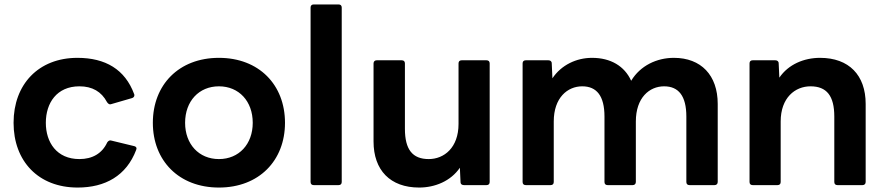

<svg xmlns="http://www.w3.org/2000/svg" viewBox="-20 -795 3980 863"><path d="M329 48C453 48 548 -5 592 -121C596 -130 592 -136 584 -138L481 -163C473 -166 467 -162 462 -155C439 -105 395 -80 337 -80C235 -80 186 -155 186 -243C186 -332 235 -407 337 -407C395 -407 436 -383 461 -336C465 -330 470 -326 475 -326L480 -327L573 -354C580 -356 584 -361 584 -367C584 -368 584 -370 583 -372C542 -483 454 -535 328 -535C153 -535 41 -416 41 -243C41 -71 152 48 329 48Z M964 48C1144 48 1261 -73 1261 -243C1261 -414 1144 -535 964 -535C784 -535 667 -414 667 -243C667 -73 784 48 964 48ZM812 -243C812 -340 874 -407 964 -407C1054 -407 1116 -340 1116 -243C1116 -147 1054 -80 964 -80C874 -80 812 -147 812 -243Z M1390 37H1502C1511 37 1516 32 1516 23V-761C1516 -770 1511 -775 1502 -775H1390C1381 -775 1376 -770 1376 -761V23C1376 32 1381 37 1390 37Z M1864 48C1935 48 2006 19 2047 -41L2050 23C2050 33 2057 37 2065 37H2167C2176 37 2181 32 2181 23V-510C2181 -519 2176 -524 2167 -524H2055C2046 -524 2041 -519 2041 -510V-238C2041 -131 1976 -80 1907 -80C1834 -80 1800 -123 1800 -216V-510C1800 -519 1795 -524 1786 -524H1673C1665 -524 1659 -519 1659 -510V-159C1659 -30 1734 48 1864 48Z M2343 37H2455C2464 37 2469 32 2469 23V-249C2469 -356 2531 -407 2597 -407C2662 -407 2697 -364 2697 -271V23C2697 32 2702 37 2711 37H2824C2832 37 2838 32 2838 23V-249C2838 -356 2899 -407 2965 -407C3030 -407 3065 -364 3065 -271V23C3065 32 3070 37 3079 37H3192C3200 37 3206 32 3206 23V-328C3206 -457 3131 -535 3009 -535C2932 -535 2858 -500 2817 -432C2787 -498 2725 -535 2641 -535C2571 -535 2503 -503 2463 -443L2460 -510C2460 -520 2453 -524 2445 -524H2343C2334 -524 2329 -519 2329 -510V23C2329 32 2334 37 2343 37Z M3363 37H3475C3484 37 3489 32 3489 23V-249C3489 -356 3554 -407 3623 -407C3696 -407 3730 -364 3730 -271V23C3730 32 3735 37 3744 37H3857C3865 37 3871 32 3871 23V-328C3871 -457 3796 -535 3666 -535C3594 -535 3524 -506 3483 -446L3480 -510C3480 -520 3473 -524 3465 -524H3363C3354 -524 3349 -519 3349 -510V23C3349 32 3354 37 3363 37Z"/></svg>

Font: LINE Seed JP_OTF Bold
Style: Regular
Weight: 700
Designer: LINE & Fontrix & Fontworks
Version: Version 1.009